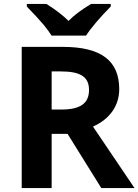

<svg xmlns="http://www.w3.org/2000/svg" viewBox="-20 -951 700 971"><path d="M440.9 -931.2C392.1 -902.3 354 -873.5 326.7 -845.2C299.8 -872.1 262.7 -900.9 214.8 -931.2H115.7V-918C154.3 -877.9 182.6 -847.2 200.2 -826.2C217.8 -804.7 231.4 -786.1 240.7 -771H415C425.3 -787.1 441.9 -809.1 464.8 -836.4C487.8 -863.3 512.7 -890.6 540 -918V-931.2ZM321.8 -273.9 492.2 0H660.2L450.2 -311C534.7 -348.1 583 -416 583 -500C583 -644 491.7 -713.9 297.9 -713.9H89.8V0H241.2V-273.9ZM241.2 -589.8H287.1C384.8 -589.8 430.2 -564 430.2 -496.1C430.2 -427.7 385.7 -397 290 -397H241.2Z"/></svg>

Font: Noto Reveo Sans
Style: Bold
Weight: 700
Designer: Monotype Design team
Foundry: Monotype Imaging Inc.
Version: Version 1.04